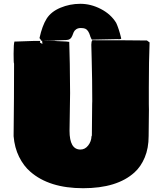

<svg xmlns="http://www.w3.org/2000/svg" viewBox="-20 -949 829 999"><path d="M754.9 -378.4 753.4 -241.2Q753.4 -178.2 733.2 -129.9Q712.9 -81.5 679.7 -51.8Q589.4 30.3 412.6 30.3Q235.8 30.3 137.7 -55.7Q103 -85.4 79.3 -133.1Q55.7 -180.7 50.8 -240.7Q53.2 -444.8 53.2 -618.2Q50.8 -618.2 50.8 -669.4Q50.8 -720.7 55.2 -732.9H65.4Q137.2 -736.8 261.2 -736.8Q270 -734.9 293.2 -734.4Q316.4 -733.9 325.2 -732.9L340.3 -731Q343.8 -634.3 344.7 -464.8L341.8 -268.6Q341.8 -170.9 398.4 -170.9Q422.4 -170.9 438.7 -191.9Q455.1 -212.9 456.1 -239.3L458 -244.1L459.5 -408.7L460 -423.3Q460 -536.6 457 -642.1L456.1 -677.7Q455.1 -699.2 455.1 -716.3Q455.1 -733.4 460.4 -739.7Q648.9 -739.7 744.6 -738.3Q748 -734.9 753.4 -731.9H752.9L758.3 -728.5Q754.4 -636.2 754.4 -491.2V-407.2ZM323.7 -740.7Q347.7 -740.7 356 -762.7Q359.4 -772 363.3 -781.2Q367.2 -790.5 376.7 -796.9Q386.2 -803.2 400.6 -803.2Q415 -803.2 423.3 -799.8Q439.9 -793 449.2 -762.2H448.7Q455.1 -745.6 458 -742.7L593.3 -745.6L596.7 -745.1H600.6Q609.9 -745.1 610.8 -749Q598.6 -799.8 584.5 -830.1Q556.6 -875.5 504.6 -902.3Q452.6 -929.2 397.9 -929.2Q343.3 -929.2 294.4 -908.7Q245.6 -888.2 222.7 -851.8Q199.7 -815.4 185.5 -751L196.8 -735.8H198.2Q198.7 -735.8 213.4 -736.8L258.3 -738.3ZM189.5 -736.3Q189.5 -736.3 187.5 -728L200.7 -720.2L199.2 -735.8Q198.2 -735.8 189.5 -736.3Z"/></svg>

Font: Bowlby One
Style: Regular
Weight: 400
Designer: vernon adams
Foundry: vernon adams
Version: Version 1.001